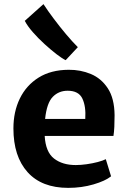

<svg xmlns="http://www.w3.org/2000/svg" viewBox="-20 -902 620 930"><path d="M310.5 8Q182 8 113.5 -68.2Q45 -144.5 45 -280Q45 -361 76.2 -425Q107.5 -489 167 -526.2Q226.5 -563.5 312.5 -564Q370 -564.5 420.2 -543.5Q470.5 -522.5 502.2 -474.2Q534 -426 535 -344.5Q535 -314 533.8 -287.8Q532.5 -261.5 529.5 -243.5H196.5Q201 -165.5 241.8 -134Q282.5 -102.5 347 -102.5Q371 -102.5 399.5 -106.5Q428 -110.5 453.5 -117.2Q479 -124 492.5 -131L518 -48Q490 -25.5 432.8 -8.8Q375.5 8 310.5 8ZM307.5 -462.5Q264.5 -462.5 235.5 -432.8Q206.5 -403 198.5 -326H393Q397 -386.5 379 -424.5Q361 -462.5 307.5 -462.5ZM357 -673.5 298 -610.5Q282 -618 254.2 -639.2Q226.5 -660.5 195.8 -688.5Q165 -716.5 139 -746.2Q113 -776 100 -801L190.5 -882Q212 -849 240.8 -810.8Q269.5 -772.5 300 -736.2Q330.5 -700 357 -673.5Z"/></svg>

Font: Merriweather Sans
Style: Bold
Weight: 700
Designer: Eben Sorkin
Foundry: Eben Sorkin
Version: Version 1.008; ttfautohint (v1.7.19-72a1) -l 8 -r 50 -G 200 